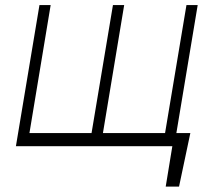

<svg xmlns="http://www.w3.org/2000/svg" viewBox="-20 -565 846 742"><path d="M715.6 -50.8 671.9 156.2H620.4L646 0H41.5L132.5 -545.5H175.8L93.8 -50.8H333.8L416.5 -545.5H459.9L377.8 -50.8H617.9L700.6 -545.5H744L661.6 -50.8Z"/></svg>

Font: Inter Extra Light  BETA
Style: Italic
Weight: 200
Italic angle: 9.39999°
Designer: Rasmus Andersson
Foundry: rsms
Version: Version 3.011;git-f93a4a705